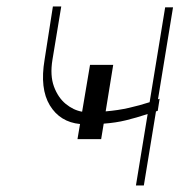

<svg xmlns="http://www.w3.org/2000/svg" viewBox="-20 -568 597 588"><path d="M326.7 -369.3 303.6 -226.9Q341.6 -230.1 374.5 -237.6Q407.3 -245 438.2 -255L485.8 -545.5H509.9L463.8 -263.8Q466.3 -264.6 468.8 -265.6L463.1 -228.7Q461.3 -228.3 458.1 -226.9Q458.5 -227.3 457.7 -226.9L420.5 0H396.3L432.2 -218.8Q396 -207 365.6 -199.6Q335.2 -192.1 297.6 -189.3L289.8 -142H217.3L225.1 -188.2Q163.7 -194.2 132.6 -245.4Q101.6 -296.5 116.5 -384.9L142 -548.3H167.6L140.6 -384.9Q132.8 -337 145.2 -303.1Q157.7 -269.2 181.3 -249.8Q204.9 -230.5 231.5 -225.9L255.7 -369.3Z"/></svg>

Font: Inter UI Thin
Style: Italic
Weight: 100
Italic angle: -9.39999°
Designer: Rasmus Andersson
Foundry: rsms
Version: 3.2;8d6f07862